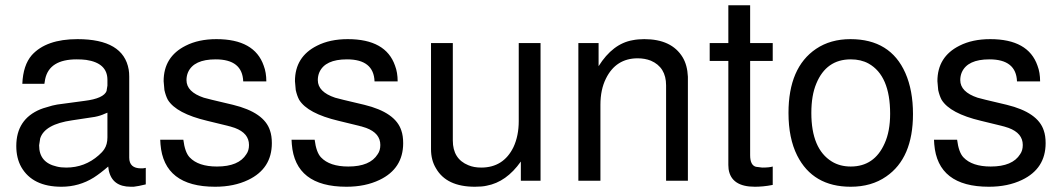

<svg xmlns="http://www.w3.org/2000/svg" viewBox="-20 -688 4042 731"><path d="M535 -49V14Q507 21 489 23H488H478Q407 23 394 -40L392 -54Q362 -28 337 -12Q281 23 214 23Q104 23 61 -52Q42 -86 42 -132Q42 -234 134 -272L145 -276L179 -286L198 -290Q213 -292 239 -295.5Q265 -299 302 -304Q375 -313 386 -342V-343V-344L389 -362V-384Q389 -448 308 -460Q300 -461 291 -461.5Q282 -462 272 -462Q168 -462 152 -387L149 -369H65Q68 -440 101 -478Q156 -539 275 -539Q450 -539 470 -423Q471 -417 471.5 -410.5Q472 -404 472 -396V-88Q472 -47 517 -47H519Q527 -47 530 -48H531ZM389 -259 379 -255Q362 -247 341 -243L255 -230Q150 -215 133 -161L129 -135V-134Q129 -69 196 -54Q211 -50 232 -50Q303 -50 356 -97Q369 -108 377 -120Q389 -138 389 -165Z M906 -378Q903 -462 801 -462Q718 -462 696 -413Q690 -399 690 -383Q690 -338 756 -316L787 -308L867 -289Q986 -260 1008 -191Q1015 -171 1015 -143Q1015 -46 925 -3Q871 23 799 23Q604 23 591 -139L590 -156H678Q684 -108 702 -89Q735 -54 806 -54Q889 -54 918 -101Q928 -115 928 -136Q928 -181 874 -201L855 -207H854L847 -209L769 -228Q651 -256 619 -308Q611 -323 606 -345L603 -379Q603 -472 687 -514Q736 -539 804 -539Q949 -539 984 -438Q994 -412 994 -378Z M1406 -378Q1403 -462 1301 -462Q1218 -462 1196 -413Q1190 -399 1190 -383Q1190 -338 1256 -316L1287 -308L1367 -289Q1486 -260 1508 -191Q1515 -171 1515 -143Q1515 -46 1425 -3Q1371 23 1299 23Q1104 23 1091 -139L1090 -156H1178Q1184 -108 1202 -89Q1235 -54 1306 -54Q1389 -54 1418 -101Q1428 -115 1428 -136Q1428 -181 1374 -201L1355 -207H1354L1347 -209L1269 -228Q1151 -256 1119 -308Q1111 -323 1106 -345L1103 -379Q1103 -472 1187 -514Q1236 -539 1304 -539Q1449 -539 1484 -438Q1494 -412 1494 -378Z M2038 0H1963V-73Q1908 5 1833 19Q1816 23 1788 23Q1680 23 1640 -47Q1621 -78 1621 -120V-524H1704V-153Q1704 -83 1763 -59Q1784 -50 1812 -50Q1897 -50 1935 -128Q1955 -171 1955 -227V-524H2038Z M2182 -524H2259V-436Q2313 -522 2389 -535Q2399 -537 2410 -538Q2421 -539 2433 -539Q2537 -539 2579 -470Q2597 -440 2599 -396V0H2516V-363Q2516 -432 2458 -457Q2435 -466 2408 -466Q2325 -466 2287 -389Q2266 -347 2266 -289V0H2182Z M2922 -524V-456H2836V-97Q2836 -59 2858 -53L2882 -50Q2909 -50 2922 -54V16Q2902 20 2885 21.5Q2868 23 2854 23Q2764 23 2754 -44L2753 -60V-456H2682V-524H2753V-668H2836V-524Z M3218 -539Q3370 -539 3427 -410Q3456 -344 3456 -254Q3456 -86 3354 -16Q3298 23 3219 23Q3075 23 3015 -96Q2982 -162 2982 -258Q2982 -431 3087 -502Q3142 -539 3218 -539ZM3219 -462Q3126 -462 3088 -370Q3069 -325 3069 -258Q3069 -121 3147 -73Q3178 -54 3219 -54Q3309 -54 3348 -142Q3369 -188 3369 -255Q3369 -400 3287 -446Q3258 -462 3219 -462Z M3852 -378Q3849 -462 3747 -462Q3664 -462 3642 -413Q3636 -399 3636 -383Q3636 -338 3702 -316L3733 -308L3813 -289Q3932 -260 3954 -191Q3961 -171 3961 -143Q3961 -46 3871 -3Q3817 23 3745 23Q3550 23 3537 -139L3536 -156H3624Q3630 -108 3648 -89Q3681 -54 3752 -54Q3835 -54 3864 -101Q3874 -115 3874 -136Q3874 -181 3820 -201L3801 -207H3800L3793 -209L3715 -228Q3597 -256 3565 -308Q3557 -323 3552 -345L3549 -379Q3549 -472 3633 -514Q3682 -539 3750 -539Q3895 -539 3930 -438Q3940 -412 3940 -378Z"/></svg>

Font: Ekushey Lalsalu
Style: Regular
Weight: 400
Designer: Al Mamun Sumon
Foundry: Al Mamun Sumon
Version: Version 1.0